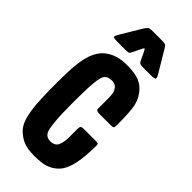

<svg xmlns="http://www.w3.org/2000/svg" viewBox="-296 -999 1064 1064"><g transform="rotate(45 236.0 -466.5)"><path d="M225 -820 211 -791Q203 -774 199 -768.5Q195 -763 170 -763H103Q74 -763 74 -771Q74 -779 84 -795L157 -917Q167 -932 173.5 -937.5Q180 -943 205 -943H276Q294 -943 301 -940.5Q308 -938 312 -931.5Q316 -925 323 -914L394 -795Q404 -778 402 -770.5Q400 -763 370 -763H316Q296 -763 288 -765Q280 -767 276.5 -773.5Q273 -780 266 -794L252 -824Q242 -846 238.5 -843.5Q235 -841 225 -820ZM323 -290H408Q422 -290 427 -288Q432 -286 432 -273Q432 -188 418.5 -126.5Q405 -65 372 -34Q345 -9 312.5 0.5Q280 10 228 10Q171 10 138.5 -5Q106 -20 81 -47Q57 -74 46 -124Q35 -174 32.5 -235.5Q30 -297 30 -357Q30 -416 32.5 -471Q35 -526 47 -573Q59 -620 87 -653Q108 -677 144.5 -693.5Q181 -710 235 -710Q298 -710 333 -695.5Q368 -681 392 -649Q421 -610 426.5 -559Q432 -508 432 -439Q432 -420 428.5 -415Q425 -410 409 -410H314Q306 -410 299.5 -413.5Q293 -417 293 -424V-494Q293 -525 291 -540Q289 -555 279 -570Q272 -581 260.5 -585.5Q249 -590 239 -590Q225 -590 212 -586Q199 -582 190 -568Q183 -557 179 -532Q175 -507 173.5 -474.5Q172 -442 171.5 -410Q171 -378 171 -354Q171 -321 172 -277Q173 -233 177 -195Q181 -157 188 -139Q201 -110 233 -110Q268 -110 280 -134.5Q292 -159 292 -202V-263Q292 -283 298 -286.5Q304 -290 323 -290Z"/></g></svg>

Font: Railroad Gothic CC
Style: Bold
Weight: 700
Designer: indestructible type*
Foundry: Cowboy Collective
Version: Version 1.000